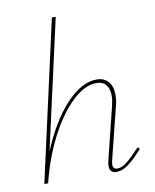

<svg xmlns="http://www.w3.org/2000/svg" viewBox="-81 -773 677 839"><g transform="rotate(-10 257.5 -354.0)"><path d="M486 -79Q450 -38 422 -17.5Q394 3 369 3Q338 3 338 -28Q338 -38 341 -51L399 -286Q405 -310 405 -329Q405 -360 390.5 -377.5Q376 -395 348 -395Q296 -395 240 -341.5Q184 -288 137.5 -197.5Q91 -107 65 0H48L207 -711H224L95 -136Q146 -260 215 -335Q284 -410 352 -410Q385 -410 403.5 -388.5Q422 -367 422 -330Q422 -307 417 -288L358 -51Q355 -41 355 -31Q355 -11 375 -11Q395 -11 418.5 -30Q442 -49 477 -87Z"/></g></svg>

Font: Ysabeau Thin
Style: Italic
Weight: 200
Italic angle: -12°
Designer: Christian Thalmann (Catharsis Fonts)
Version: Version 0.003